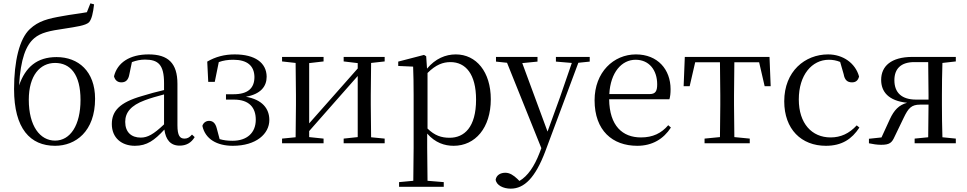

<svg xmlns="http://www.w3.org/2000/svg" viewBox="-20 -856 5774 1147"><path d="M309 -16C219 -16 152 -103 152 -260C152 -406 220 -480 309 -480C400 -480 461 -412 461 -259C461 -108 400 -16 309 -16ZM309 15C431 15 548 -70 548 -266C548 -430 448 -515 318 -515C201 -515 132 -455 94 -346C103 -504 135 -586 185 -628C224 -661 276 -672 366 -685C435 -696 491 -703 512 -723C528 -742 536 -778 542 -830L520 -836L499 -783C456 -775 401 -769 354 -760C267 -745 210 -731 158 -682C96 -624 64 -490 64 -324C64 -87 161 15 309 15Z M1053 14C1092 14 1122 -2 1143 -37L1127 -52C1111 -34 1099 -28 1082 -28C1055 -28 1040 -45 1040 -108V-355C1040 -479 984 -531 868 -531C755 -531 681 -482 661 -400C667 -377 682 -364 705 -364C730 -364 747 -377 753 -413L768 -485C795 -495 820 -500 846 -500C925 -500 960 -470 960 -359V-318C916 -308 869 -295 827 -282C695 -244 648 -193 648 -115C648 -32 707 15 786 15C858 15 903 -18 962 -82C970 -22 998 14 1053 14ZM960 -113C897 -53 861 -34 821 -34C765 -34 728 -66 728 -128C728 -183 761 -226 845 -257C879 -270 919 -281 960 -292Z M1371 15C1511 15 1589 -57 1589 -139C1589 -208 1546 -261 1449 -278C1538 -294 1573 -340 1573 -398C1572 -481 1504 -531 1382 -531C1321 -531 1268 -517 1218 -488L1224 -367H1263L1287 -485C1314 -495 1342 -499 1374 -499C1457 -499 1499 -463 1500 -396C1500 -329 1461 -293 1375 -293H1330V-261H1377C1471 -261 1508 -211 1508 -141C1508 -62 1455 -15 1369 -15C1340 -15 1316 -18 1292 -25L1275 -89C1267 -121 1251 -134 1229 -134C1212 -134 1195 -124 1189 -104C1206 -25 1276 15 1371 15Z M2033 -489 2117 -479V-447L1957 -266L1827 -119V-479L1913 -489V-516H1665V-489L1746 -480L1748 -288V-229L1746 -36L1665 -28V0H1913V-28L1827 -37V-73L1982 -249L2117 -402V-37L2033 -28V0H2278V-28L2197 -36L2195 -229V-288L2197 -480L2278 -489V-516H2033Z M2690 15C2819 15 2912 -92 2912 -263C2912 -427 2825 -531 2703 -531C2642 -531 2581 -506 2531 -446L2526 -520L2513 -528L2359 -488V-462L2448 -458C2450 -408 2451 -355 2451 -287V27L2449 224L2364 232V260H2631V232L2534 224L2532 27V-58C2580 -3 2636 15 2690 15ZM2534 -420C2584 -470 2627 -485 2671 -485C2762 -485 2824 -413 2824 -261C2824 -95 2753 -33 2666 -33C2617 -33 2577 -46 2534 -88Z M3301 -488 3396 -480 3325 -274 3251 -70 3100 -479 3191 -488V-516H2943V-488L3009 -481L3214 29L3203 58C3172 138 3133 196 3083 225L3071 213C3048 191 3025 176 2999 176C2971 176 2946 189 2941 217C2945 251 2987 271 3031 271C3112 271 3178 206 3238 47L3435 -481L3503 -488V-516H3301Z M3787 15C3877 15 3944 -26 3988 -94L3972 -108C3931 -60 3880 -35 3809 -35C3699 -35 3621 -104 3619 -263H3979C3984 -279 3986 -299 3986 -323C3986 -441 3909 -531 3779 -531C3646 -531 3532 -425 3532 -257C3532 -76 3639 15 3787 15ZM3620 -294C3627 -424 3694 -499 3777 -499C3858 -499 3906 -437 3906 -352C3906 -312 3896 -294 3861 -294Z M4280 0H4459V-28L4367 -37L4365 -229V-288L4367 -484H4515L4548 -341H4584L4577 -516H4071L4064 -341H4100L4133 -484H4281L4283 -288V-229L4281 -37L4189 -28V0Z M4914 15C5009 15 5069 -25 5114 -94L5098 -107C5053 -58 5002 -35 4942 -35C4830 -35 4752 -118 4752 -262C4752 -408 4830 -499 4932 -499C4955 -499 4977 -495 4999 -486L5020 -413C5026 -378 5042 -364 5070 -364C5092 -364 5106 -375 5112 -399C5090 -479 5016 -531 4927 -531C4789 -531 4665 -430 4665 -251C4665 -84 4767 15 4914 15Z M5444 0H5690V-28L5610 -36C5608 -92 5607 -174 5607 -229V-288C5607 -342 5608 -424 5610 -480L5690 -489V-516H5431C5303 -516 5244 -460 5244 -379C5244 -308 5287 -254 5399 -242C5350 -229 5321 -198 5296 -144L5246 -35L5171 -27V0C5195 5 5219 9 5244 9C5295 9 5308 -3 5325 -41L5379 -153C5406 -209 5424 -231 5477 -231H5527L5525 -36L5444 -28ZM5527 -261H5453C5367 -261 5323 -302 5323 -377C5323 -445 5362 -485 5442 -485H5525L5527 -288Z"/></svg>

Font: Source Han Serif CN
Style: Regular
Weight: 400
Designer: Ryoko NISHIZUKA 西塚涼子 (kana & ideographs); Frank Grießhammer (Latin, Greek & Cyrillic); Wenlong ZHANG 张文龙 (bopomofo); San
Foundry: Adobe
Version: Version 2.003;hotconv 1.1.1;makeotfexe 2.6.0